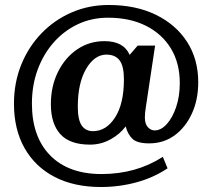

<svg xmlns="http://www.w3.org/2000/svg" viewBox="-20 -614 857 770"><path d="M399 -449Q476 -449 500 -394L532 -431H602L565 -185Q563 -173 562 -162.5Q561 -152 561 -143Q561 -117 573 -104Q585 -91 600 -91Q626 -91 649 -116.5Q672 -142 686.5 -185Q701 -228 701 -281Q701 -361 665.5 -419.5Q630 -478 565.5 -510.5Q501 -543 413 -543Q348 -543 292.5 -517Q237 -491 195.5 -444Q154 -397 131 -334.5Q108 -272 108 -199Q108 -65 181.5 9.5Q255 84 387 84Q526 84 633 15L652 61Q597 98 528 117Q459 136 385 136Q277 136 199 95.5Q121 55 78.5 -20Q36 -95 36 -198Q36 -282 65 -354Q94 -426 146 -480Q198 -534 267 -564Q336 -594 416 -594Q524 -594 604.5 -555Q685 -516 730 -446.5Q775 -377 775 -284Q775 -214 749.5 -158.5Q724 -103 680 -71Q636 -39 578 -39Q530 -39 511 -57.5Q492 -76 484 -107Q461 -76 423 -55Q385 -34 341 -34Q260 -34 222 -76Q184 -118 184 -196Q184 -268 212.5 -325.5Q241 -383 289.5 -416Q338 -449 399 -449ZM407 -395Q359 -395 325.5 -338Q292 -281 292 -186Q292 -134 307.5 -111Q323 -88 353 -88Q406 -88 441.5 -143Q477 -198 477 -296Q477 -349 459.5 -372Q442 -395 407 -395Z"/></svg>

Font: Domine
Style: Bold
Weight: 700
Designer: Pablo Impallari, Rodrigo Fuenzalida, Brenda Gallo
Foundry: Pablo Impallari, Rodrigo Fuenzalida, Brenda Gallo
Version: Version 2.000